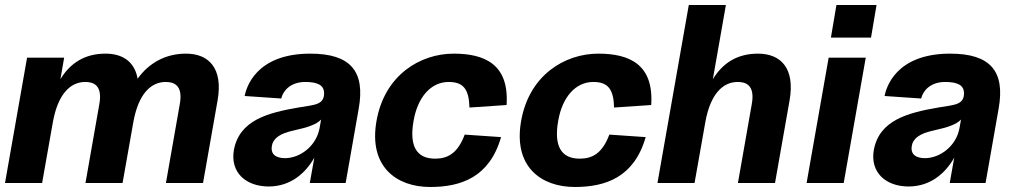

<svg xmlns="http://www.w3.org/2000/svg" viewBox="-22 -730 4064 766"><path d="M695 -313 640 0H788L846 -329C869 -459 810 -516 720 -516C640 -516 573 -480 527 -416C515 -485 466 -516 399 -516C318 -516 259 -480 219 -414L234 -500H86L-2 0H146L189 -243C209 -354 258 -403 318 -403C348 -403 389 -393 374 -313L319 0H467L510 -243C530 -354 579 -403 639 -403C669 -403 710 -393 695 -313Z M1050 14C1137 14 1197 -39 1232 -101L1214 0H1357L1409 -296C1436 -446 1376 -516 1216 -516C996 -516 960 -377 954 -347L1100 -337C1107 -367 1136 -403 1196 -403C1247 -403 1270 -389 1271 -360C1272 -311 1233 -312 1168 -301C1047 -280 933 -251 911 -131C896 -41 960 14 1050 14ZM1063 -149C1068 -179 1097 -198 1148 -209C1206 -222 1240 -233 1259 -253L1253 -219C1240 -147 1175 -99 1115 -99C1080 -99 1056 -114 1063 -149Z M1694 16C1816 16 1931 -22 1977 -183L1832 -193C1804 -118 1764 -97 1714 -97C1640 -97 1610 -147 1628 -248C1644 -341 1696 -403 1768 -403C1826 -403 1849 -375 1851 -301L1999 -311C2010 -474 1911 -516 1788 -516C1655 -516 1512 -431 1480 -247C1448 -64 1561 16 1694 16Z M2271 16C2393 16 2508 -22 2554 -183L2409 -193C2381 -118 2341 -97 2291 -97C2217 -97 2187 -147 2205 -248C2221 -341 2273 -403 2345 -403C2403 -403 2426 -375 2428 -301L2576 -311C2587 -474 2488 -516 2365 -516C2232 -516 2089 -431 2057 -247C2025 -64 2138 16 2271 16Z M2977 -313 2922 0H3070L3128 -329C3151 -459 3092 -516 3002 -516C2921 -516 2862 -480 2822 -414L2874 -710H2726L2601 0H2749L2792 -243C2812 -354 2861 -403 2921 -403C2951 -403 2992 -393 2977 -313Z M3196 0H3344L3432 -500H3284ZM3293 -580H3453L3475 -710H3315Z M3603 14C3690 14 3750 -39 3785 -101L3767 0H3910L3962 -296C3989 -446 3929 -516 3769 -516C3549 -516 3513 -377 3507 -347L3653 -337C3660 -367 3689 -403 3749 -403C3800 -403 3823 -389 3824 -360C3825 -311 3786 -312 3721 -301C3600 -280 3486 -251 3464 -131C3449 -41 3513 14 3603 14ZM3616 -149C3621 -179 3650 -198 3701 -209C3759 -222 3793 -233 3812 -253L3806 -219C3793 -147 3728 -99 3668 -99C3633 -99 3609 -114 3616 -149Z"/></svg>

Font: Uncut Sans
Style: Bold Italic
Weight: 700
Italic angle: -10°
Designer: Kasper Nordkvist
Foundry: Uncut Type
Version: Version 1.111;FEAKit 1.0